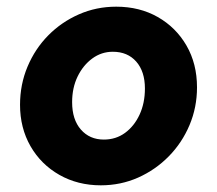

<svg xmlns="http://www.w3.org/2000/svg" viewBox="-20 -545 650 575"><path d="M282 10Q213 10 157.8 -21.3Q102.7 -52.6 71.3 -107.3Q40 -162 40 -231.2Q40 -292 62.5 -345.5Q85 -399 124.5 -439Q164 -479 216.2 -502Q268.5 -525 328 -525Q398 -525 452.5 -494Q507 -463 538.5 -408.5Q570 -354 570 -283.5Q570 -223.5 547.6 -170.4Q525.2 -117.3 485.4 -76.8Q445.6 -36.3 393.5 -13.1Q341.4 10 282 10ZM291 -127Q327 -127 354.4 -147Q381.9 -167.1 397.9 -201.5Q414 -236 414 -280Q414 -331 388 -360.5Q362 -390 318 -390Q283.8 -390 256.3 -369.8Q228.8 -349.6 212.4 -315.8Q196 -282 196 -239Q196 -187 222.2 -157Q248.5 -127 291 -127Z"/></svg>

Font: Red Hat Text VF
Style: Italic
Weight: 400
Italic angle: -12°
Designer: Pentagram, MCKL
Foundry: Pentagram, MCKL
Version: Version 1.023